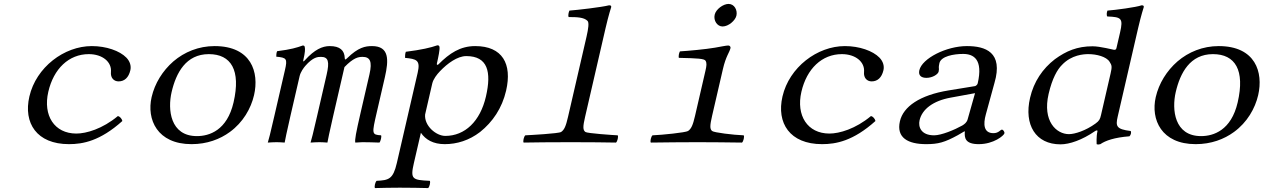

<svg xmlns="http://www.w3.org/2000/svg" viewBox="-20 -725 6443 979"><path d="M603.9 -108C602.2 -118 591.5 -132 580.7 -133C502.7 -68 420.2 -44 369.2 -44C257.2 -44 198.4 -136 226.3 -257C253.3 -374 330.7 -449 432.7 -449C502.7 -449 550.4 -409 545.7 -358C542.8 -328.1 560.6 -310 584.6 -310C614.6 -310 636 -329.4 644.7 -367C649.7 -388.4 642.8 -412.1 624.5 -431C590.5 -466 521.5 -490 448.1 -490C307.1 -490 164.2 -382 129.8 -233C98.6 -98 166.7 10 331.7 10C402.7 10 490.4 -6 603.9 -108Z M753.1 -230C726.8 -116 781.7 10 956.7 10C1035.7 10 1101.5 -15 1152 -52C1219.3 -101 1259.7 -172 1275.4 -240C1302.2 -356 1262.1 -490 1074.1 -490C993.1 -490 920.2 -460 864.1 -412C809 -364 769.3 -300 753.1 -230ZM1044.7 -449C1158.7 -449 1208.7 -367 1170.9 -203C1137.9 -60 1047.2 -31 984.2 -31C847.2 -31 834.6 -167 854.9 -255C877.7 -354 928.6 -449 1044.7 -449Z M1460.5 -132 1507.8 -337C1512.7 -358 1528.1 -379 1536.8 -389C1576.3 -434.3 1600.4 -435 1616.4 -435C1654.4 -435 1660.9 -411 1645.4 -344L1596.5 -132C1575.9 -43 1568.3 -12 1563.5 2C1574.5 1 1599 0 1609 0C1620.3 0 1637.1 1 1649.5 2C1652.7 -15 1658.9 -47.1 1678.5 -132L1736.4 -383C1782.4 -430.5 1807 -435 1828.4 -435C1866.4 -435 1879.3 -413 1863.9 -346L1819.1 -152C1794.2 -44 1788.8 -13.3 1791.5 2C1802.8 1 1820.3 0 1828 0C1869 0 1871.8 1 1914.5 2C1920.9 -4 1926.7 -29 1923.1 -35C1875.1 -38.3 1875.6 -41.7 1901.1 -152L1942.4 -331C1962.9 -419.8 1965.1 -490 1877.1 -490C1842.8 -490 1806.9 -483.9 1749.8 -428C1742.4 -420.8 1738.2 -418.5 1737.9 -428.4C1736.7 -468.5 1713.1 -490 1661.1 -490C1623.1 -490 1583.7 -471.8 1535.7 -419C1527.3 -409.6 1524.5 -409.3 1526.7 -419C1536 -459 1536.3 -474.7 1534 -485C1532.9 -489.6 1531.8 -493 1523.8 -493C1493.3 -482 1464.2 -473 1393.1 -464C1389.7 -458 1388 -442 1388.7 -436C1441.5 -431 1446.3 -426 1433 -368L1378.5 -132C1357.9 -43 1350.3 -12 1345.5 2C1356.5 1 1381 0 1391 0C1402.3 0 1419.1 1 1431.5 2C1434.7 -15 1440.9 -47.1 1460.5 -132Z M2223.6 -362C2261.2 -401.5 2312.4 -439 2357.4 -439C2467 -439 2486.9 -359 2457.8 -233C2428.5 -106 2350.4 -32 2250.4 -32C2204.1 -32 2142.7 -83 2147.6 -141L2184 -299C2189.3 -322 2207.6 -345.3 2223.6 -362ZM2207.6 -401C2215.2 -434 2223.2 -473 2221 -485C2220.1 -490 2219 -494 2210 -494C2176.3 -482 2128.7 -471 2049.4 -461C2045.8 -454 2044.9 -437 2045.3 -430C2103.9 -424 2124.7 -419 2109.7 -354L2003.5 106C1984.4 189 1962.2 194 1900.5 197C1893.1 203 1887.4 228 1892 234C1934.2 233 1969.3 232 2018.4 232C2075 232 2120.2 233 2163 234C2170.4 228 2176.1 203 2171.5 197C2081.4 193 2071.5 188.6 2090.5 106L2126.1 -48C2150 -13 2188.7 10 2247.7 10C2309.7 10 2372.1 -9 2428 -52C2491.8 -103 2539.9 -173 2560.7 -263C2592.2 -399.5 2541.7 -490 2403.1 -490C2326.7 -490 2272.2 -453.5 2215.7 -397C2211.6 -393 2205.7 -393 2207.6 -401Z M2876.3 -129C2865.4 -81.7 2857.5 -63 2841 -52C2828.2 -44 2685.1 -36.3 2658.6 -35C2651.2 -29 2645.4 -4 2650 2C2692.3 1 2796.9 0 2890.5 0C2980.6 0 3078.3 1 3121 2C3128.4 -4 3134.2 -29 3129.6 -35C3104.9 -36.2 2974.4 -45 2965 -52C2951.3 -62 2952 -80 2963.3 -129L3068.1 -583C3083.1 -648 3096.3 -688 3096.3 -688C3098 -695 3094.6 -698 3085.6 -698C3046.3 -688 2924.1 -674 2883.4 -671C2879.6 -663 2875.2 -644 2879.8 -638C2920.3 -638 2957.4 -637.3 2975.8 -618.5C2984.2 -609.9 2980.3 -579.7 2970.7 -538Z M3624.1 -650C3617.1 -620 3637.2 -590 3664.2 -590C3695.2 -590 3729.4 -621 3734.9 -645C3741.4 -673 3724.8 -705 3694.8 -705C3667.8 -705 3630.5 -678 3624.1 -650ZM3610.9 -134 3665.9 -372C3681.5 -439.8 3699.4 -456.5 3704.8 -480C3706.3 -486.5 3700.6 -493 3693.8 -493C3682.6 -493 3653.4 -486.7 3625.5 -481.9C3578 -473.7 3491.3 -465.8 3446.9 -463C3441.9 -454.5 3439.1 -438 3441.3 -430C3536.3 -428 3571.6 -426.1 3577.8 -415C3584.5 -403 3583 -390 3577 -364L3523.9 -134C3513.1 -87 3504.7 -68 3488.2 -57C3475.3 -49 3356.5 -37 3307.1 -35C3299.7 -29 3293.9 -4 3298.5 2C3340.8 1 3493 0 3538 0C3580 0 3720.8 1 3763.5 2C3770.9 -4 3776.7 -29 3772.1 -35C3718.5 -37 3620.3 -49 3611.2 -57C3598.5 -67 3599.9 -86 3610.9 -134Z M4443.9 -108C4442.2 -118 4431.5 -132 4420.7 -133C4342.7 -68 4260.2 -44 4209.2 -44C4097.2 -44 4038.4 -136 4066.3 -257C4093.3 -374 4170.7 -449 4272.7 -449C4342.7 -449 4390.4 -409 4385.7 -358C4382.8 -328.1 4400.6 -310 4424.6 -310C4454.6 -310 4476 -329.4 4484.7 -367C4489.7 -388.4 4482.8 -412.1 4464.5 -431C4430.5 -466 4361.5 -490 4288.1 -490C4147.1 -490 4004.2 -382 3969.8 -233C3938.6 -98 4006.7 10 4171.7 10C4242.7 10 4330.4 -6 4443.9 -108Z M4951.7 -250 4913.8 -116C4909.5 -100.9 4898.2 -92 4886.6 -85C4847.5 -63 4780.1 -35 4743.1 -35C4676.1 -35 4661 -78 4668.9 -112C4681.8 -168 4737.9 -210.8 4826.4 -227ZM4899.7 -55C4896.8 -21 4901.7 10 4970.7 10C5046.7 10 5098.8 -33.6 5101.4 -45C5103.2 -53 5094.8 -64 5088.8 -64C5080.8 -64 5072.6 -46 5045.6 -46C4995.6 -46 4992.8 -91 5006.6 -141L5050.7 -302C5096.9 -459.5 5004.1 -490 4910.1 -490C4805.1 -490 4681.6 -427 4667.7 -367C4661.5 -340 4677.7 -328 4703.7 -328C4734.7 -328 4762.9 -346 4766.1 -360C4768 -368 4768 -377 4767 -381C4766.7 -384 4767.3 -391 4770 -403C4778.1 -438 4841.9 -450 4890.9 -450C4944.9 -450 4993.4 -422 4965.3 -300C4963.4 -292 4955.3 -287 4952 -286L4816.9 -264C4669.1 -239.9 4585.8 -181 4568.7 -107C4549.1 -22 4610.7 10 4702.7 10C4763.7 10 4796.8 1 4864.3 -36L4896.7 -55Z M5593.9 -138C5589 -117 5585.2 -109 5565.9 -95C5516.6 -59 5460.5 -41 5430.5 -41C5366.5 -41 5294.7 -107 5326.8 -246C5345.3 -326 5371.7 -371 5395 -394C5444 -446 5506.7 -449 5529.7 -449C5571.7 -449 5621.7 -436 5637.7 -410C5649.5 -392 5650.9 -385 5642.8 -350ZM5562.9 -56C5568.9 -60 5577.5 -63 5575.7 -55C5569.5 -28 5571.7 10 5571.7 10C5579 13 5582.2 12 5590.7 10C5616.8 -8 5662.6 -24.1 5738.9 -30C5746.3 -36 5749.8 -51 5745.2 -57C5672.3 -66.1 5667.7 -81 5679 -130L5783.6 -583C5798.6 -648 5811.8 -688 5811.8 -688C5813.5 -695 5810.1 -698 5801.1 -698C5773.8 -688 5667.6 -674 5626.9 -671C5623.1 -663 5621.4 -647 5626 -641C5697.3 -638.1 5708.2 -633.1 5691.1 -559L5673 -481C5671.2 -473 5668.7 -471 5660.7 -471C5656.7 -471 5589.9 -489 5550.9 -489C5472.9 -489 5416.4 -465 5358.7 -423C5296.6 -375 5251.3 -309 5232.2 -226C5200.5 -89 5260.5 11 5387.5 11C5433.5 11 5497.5 -11 5562.9 -56Z M5873.1 -230C5846.8 -116 5901.7 10 6076.7 10C6155.7 10 6221.5 -15 6272 -52C6339.3 -101 6379.7 -172 6395.4 -240C6422.2 -356 6382.1 -490 6194.1 -490C6113.1 -490 6040.2 -460 5984.1 -412C5929 -364 5889.3 -300 5873.1 -230ZM6164.7 -449C6278.7 -449 6328.7 -367 6290.9 -203C6257.9 -60 6167.2 -31 6104.2 -31C5967.2 -31 5954.6 -167 5974.9 -255C5997.7 -354 6048.6 -449 6164.7 -449Z"/></svg>

Font: Linux Libertine Mono O
Style: Mono Oblique
Weight: 400
Italic angle: -13°
Designer: Philipp H. Poll
Foundry: Philipp H. Poll
Version: Version 5.1.7